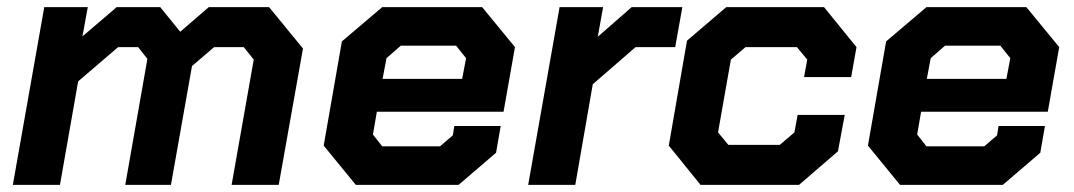

<svg xmlns="http://www.w3.org/2000/svg" viewBox="-20 -518 3009 538"><path d="M104 -498H226L211 -416L307 -498H429L485 -429L565 -498H734L829 -382L761 0H629L691 -351L663 -386H580L518 -333L459 0H331L393 -353L367 -386H311L199 -290L148 0H16Z M887 -110 938 -402 1051 -498H1331L1423 -386L1391 -205H1036L1025 -141L1051 -108H1213L1249 -139L1253 -165H1383L1370 -90L1265 0H977ZM1275 -297 1286 -355 1258 -390H1103L1063 -355L1052 -297Z M1548 -498H1670L1655 -415L1750 -498H1892L1872 -386H1761L1641 -282L1592 0H1460Z M1854 -110 1905 -404 2015 -498H2289L2380 -386L2365 -302H2233L2242 -351L2213 -386H2069L2028 -351L1992 -147L2021 -112H2165L2206 -147L2215 -196H2347L2328 -94L2219 0H1943Z M2412 -110 2463 -402 2576 -498H2856L2948 -386L2916 -205H2561L2550 -141L2576 -108H2738L2774 -139L2778 -165H2908L2895 -90L2790 0H2502ZM2800 -297 2811 -355 2783 -390H2628L2588 -355L2577 -297Z"/></svg>

Font: Chakra Petch
Style: Bold Italic
Weight: 700
Italic angle: -10°
Designer: Katatrad Aksorn Co.,Ltd.
Foundry: Cadson Demak Co.,Ltd.
Version: Version 1.000; ttfautohint (v1.6)